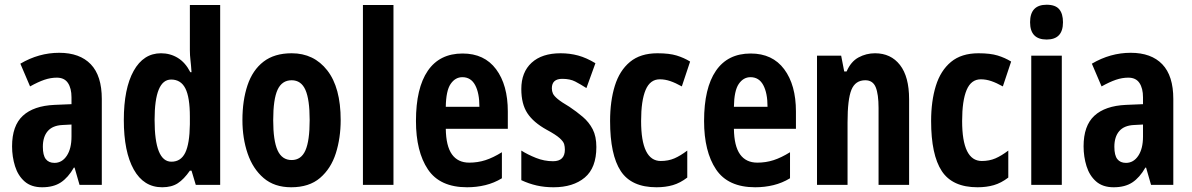

<svg xmlns="http://www.w3.org/2000/svg" viewBox="-20 -832 5035 811"><path d="M230 -609Q317 -609 363.5 -560.5Q410 -512 410 -414V-51H316L295 -124H292Q268 -82 237 -61.5Q206 -41 158 -41Q112 -41 84 -65.5Q56 -90 43.5 -130Q31 -170 31 -214Q31 -301 76.5 -343Q122 -385 210 -389L282 -392V-421Q282 -459 267 -481.5Q252 -504 220 -504Q194 -504 167.5 -495Q141 -486 107 -467L66 -563Q144 -609 230 -609ZM244 -304Q202 -302 181.5 -278Q161 -254 161 -212Q161 -176 173.5 -160Q186 -144 210 -144Q242 -144 262 -174Q282 -204 282 -255V-306Z M665 -41Q587 -41 545 -116Q503 -191 503 -325Q503 -458 544.5 -532.5Q586 -607 660 -607Q699 -607 731 -587.5Q763 -568 784 -527H789Q787 -557 784.5 -578Q782 -599 782 -620V-811H910V-51H807L789 -111H782Q757 -75 731 -58Q705 -41 665 -41ZM704 -149Q744 -149 762.5 -187Q781 -225 782 -307V-339Q782 -421 763 -458.5Q744 -496 703 -496Q633 -496 633 -326Q633 -149 704 -149Z M1419 -325Q1419 -249 1398.5 -184.5Q1378 -120 1332 -80.5Q1286 -41 1210 -41Q1139 -41 1093.5 -80Q1048 -119 1026 -183.5Q1004 -248 1004 -325Q1004 -408 1025.5 -472Q1047 -536 1093 -571.5Q1139 -607 1212 -607Q1306 -607 1362.5 -534.5Q1419 -462 1419 -325ZM1134 -324Q1134 -238 1152.5 -197Q1171 -156 1212 -156Q1252 -156 1270 -196.5Q1288 -237 1288 -325Q1288 -412 1270 -452.5Q1252 -493 1212 -493Q1171 -493 1152.5 -453Q1134 -413 1134 -324Z M1642 -51H1513V-811H1642Z M1934 -606Q2026 -606 2075.5 -539.5Q2125 -473 2125 -361V-288H1863Q1864 -215 1889 -180Q1914 -145 1962 -145Q1998 -145 2030.5 -155.5Q2063 -166 2100 -189V-79Q2067 -59 2030 -50Q1993 -41 1953 -41Q1838 -41 1787.5 -116.5Q1737 -192 1737 -321Q1737 -460 1787 -533Q1837 -606 1934 -606ZM1933 -506Q1903 -506 1883.5 -477.5Q1864 -449 1863 -381H2005Q2005 -439 1987 -472.5Q1969 -506 1933 -506Z M2499 -211Q2499 -123 2450 -82Q2401 -41 2318 -41Q2280 -41 2247 -48.5Q2214 -56 2182 -71V-196Q2209 -179 2244 -165Q2279 -151 2316 -151Q2366 -151 2366 -200Q2366 -212 2363 -223Q2360 -234 2344 -248.5Q2328 -263 2289 -284Q2233 -315 2207.5 -354Q2182 -393 2182 -456Q2182 -527 2225.5 -567Q2269 -607 2348 -607Q2387 -607 2422 -597.5Q2457 -588 2495 -565L2457 -460Q2432 -476 2410 -487.5Q2388 -499 2355 -499Q2311 -499 2311 -459Q2311 -447 2315.5 -437Q2320 -427 2335.5 -414Q2351 -401 2385 -381Q2415 -361 2441.5 -338.5Q2468 -316 2483.5 -286Q2499 -256 2499 -211Z M2753 -41Q2647 -41 2602 -109.5Q2557 -178 2557 -321Q2557 -405 2577 -469.5Q2597 -534 2641 -570.5Q2685 -607 2757 -607Q2807 -607 2838 -597.5Q2869 -588 2895 -572L2860 -467Q2833 -482 2811 -489.5Q2789 -497 2767 -497Q2726 -497 2707 -452Q2688 -407 2688 -321Q2688 -152 2771 -152Q2803 -152 2828.5 -163Q2854 -174 2883 -196V-82Q2853 -59 2822 -50Q2791 -41 2753 -41Z M3151 -606Q3243 -606 3292.5 -539.5Q3342 -473 3342 -361V-288H3080Q3081 -215 3106 -180Q3131 -145 3179 -145Q3215 -145 3247.5 -155.5Q3280 -166 3317 -189V-79Q3284 -59 3247 -50Q3210 -41 3170 -41Q3055 -41 3004.5 -116.5Q2954 -192 2954 -321Q2954 -460 3004 -533Q3054 -606 3151 -606ZM3150 -506Q3120 -506 3100.5 -477.5Q3081 -449 3080 -381H3222Q3222 -439 3204 -472.5Q3186 -506 3150 -506Z M3676 -607Q3743 -607 3781.5 -557.5Q3820 -508 3820 -413V-51H3691V-376Q3691 -434 3679 -463.5Q3667 -493 3635 -493Q3593 -493 3576.5 -453Q3560 -413 3560 -315V-51H3431V-597H3533L3546 -530H3556Q3574 -572 3606.5 -589.5Q3639 -607 3676 -607Z M4109 -41Q4003 -41 3958 -109.5Q3913 -178 3913 -321Q3913 -405 3933 -469.5Q3953 -534 3997 -570.5Q4041 -607 4113 -607Q4163 -607 4194 -597.5Q4225 -588 4251 -572L4216 -467Q4189 -482 4167 -489.5Q4145 -497 4123 -497Q4082 -497 4063 -452Q4044 -407 4044 -321Q4044 -152 4127 -152Q4159 -152 4184.5 -163Q4210 -174 4239 -196V-82Q4209 -59 4178 -50Q4147 -41 4109 -41Z M4401 -812Q4438 -812 4454 -793Q4470 -774 4470 -738Q4470 -665 4401 -665Q4331 -665 4331 -738Q4331 -812 4401 -812ZM4465 -597V-51H4336V-597Z M4756 -609Q4843 -609 4889.5 -560.5Q4936 -512 4936 -414V-51H4842L4821 -124H4818Q4794 -82 4763 -61.5Q4732 -41 4684 -41Q4638 -41 4610 -65.5Q4582 -90 4569.5 -130Q4557 -170 4557 -214Q4557 -301 4602.5 -343Q4648 -385 4736 -389L4808 -392V-421Q4808 -459 4793 -481.5Q4778 -504 4746 -504Q4720 -504 4693.5 -495Q4667 -486 4633 -467L4592 -563Q4670 -609 4756 -609ZM4770 -304Q4728 -302 4707.5 -278Q4687 -254 4687 -212Q4687 -176 4699.5 -160Q4712 -144 4736 -144Q4768 -144 4788 -174Q4808 -204 4808 -255V-306Z"/></svg>

Font: Noto Sans Tamil UI ExtraCondensed
Style: Bold
Weight: 700
Width: 2
Designer: Jelle Bosma - Monotype Design Team
Foundry: Monotype Imaging Inc.
Version: Version 2.004; ttfautohint (v1.8.4.7-5d5b)